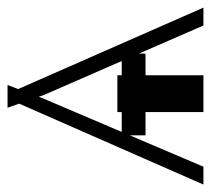

<svg xmlns="http://www.w3.org/2000/svg" viewBox="-63 -509 554 504"><g transform="rotate(-90 214.0 -257.0)"><path d="M399.1 0 325.3 -169.4V-152H268.5V0H171.9V-152H110.8V-193.5L28.4 0H-18.5L193.9 -483.7L183.2 -514.2H242.9L232.2 -486.5L446 0ZM207.4 -420.5 119.7 -214.5H171.9V-225.9H268.5V-214.5H305.8L215.9 -420.5L212 -432.2Z"/></g></svg>

Font: Inter Thin BETA
Style: Regular
Weight: 100
Designer: Rasmus Andersson
Foundry: rsms
Version: Version 3.011;git-f93a4a705